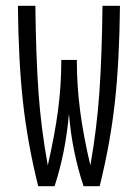

<svg xmlns="http://www.w3.org/2000/svg" viewBox="-20 -645 478 665"><path d="M395.5 -625Q393.6 -433.6 377.9 -291.5Q362.3 -149.4 325.2 0H269.5Q229.5 -119.1 218.8 -251Q207 -115.2 168.9 0H112.3Q75.2 -149.4 59.6 -291.5Q43.9 -433.6 42 -625H102.5Q104.5 -450.2 113.3 -325.2Q122.1 -200.2 145.5 -72.3Q168.9 -173.8 180.7 -260.7Q192.4 -347.7 192.4 -437.5H246.1Q246.1 -346.7 257.8 -258.8Q269.5 -170.9 293 -72.3Q315.4 -199.2 324.2 -324.7Q333 -450.2 335 -625Z"/></svg>

Font: Sudo Light
Style: Regular
Weight: 300
Monospace: yes
Designer: Jens Kutilek
Foundry: Jens Kutilek
Version: Version 0.040